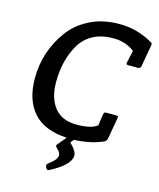

<svg xmlns="http://www.w3.org/2000/svg" viewBox="-132 -788 909 1099"><g transform="rotate(15 322.5 -239.0)"><path d="M527 -24Q455 8 357 12L341 32L355 46Q383 76 383 98Q383 154 268 214Q262 218 259 218Q251 218 244 204.5Q237 191 249 181Q298 146 298 120Q298 105 280 87L271 78Q264 71 272 61L314 11Q180 4 115 -69.5Q50 -143 50 -272Q50 -429 143 -557Q188 -619 263.5 -657.5Q339 -696 440.5 -696Q542 -696 634 -644Q645 -639 645 -632Q645 -625 644 -621L622 -496Q620 -481 603 -481H549Q539 -481 536.5 -484Q534 -487 536 -496L552 -567Q500 -608 426.5 -608Q353 -608 303 -579.5Q253 -551 226 -502Q173 -408 173 -282Q173 -187 217 -131.5Q261 -76 349 -76Q437 -76 471 -105L480 -170Q482 -180 485 -183Q488 -186 498 -186H553Q563 -186 565.5 -183Q568 -180 566 -171L544 -46Q540 -30 527 -24Z"/></g></svg>

Font: Crete Round
Style: Italic
Weight: 400
Designer: Veronika Burian
Foundry: TypeTogether
Version: Version 1.001; ttfautohint (v1.6)